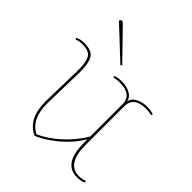

<svg xmlns="http://www.w3.org/2000/svg" viewBox="-198 -816 952 952"><g transform="rotate(45 278.0 -340.0)"><path d="M413 -403V-132Q413 1 499 1Q525 1 538 -7L544 0Q529 12 496 12Q400 12 400 -132V-158Q365 -100 311.5 -54.5Q258 -9 203 15Q120 -22 120 -142Q120 -147 120 -151L125 -360Q125 -367 125 -374Q125 -423 111.5 -448.5Q98 -474 49 -474Q23 -474 10 -466L4 -473Q19 -485 52 -485Q106 -485 122 -456.5Q138 -428 138 -373Q138 -367 138 -360L133 -151Q133 -145 133 -139Q133 -33 204 3Q261 -23 313.5 -71.5Q366 -120 400 -178V-403Q400 -471 314 -471Q296 -471 274 -466L272 -475Q290 -482 320 -482Q350 -482 375.5 -469Q401 -456 406 -430Q411 -456 437 -469Q463 -482 493 -482Q523 -482 541 -475L539 -466Q517 -471 499 -471Q413 -471 413 -403ZM106 -695Q111 -695 115 -691L262 -540L256 -533L95 -684Q95 -695 106 -695Z"/></g></svg>

Font: Almendra Display
Style: Regular
Weight: 400
Designer: Ana Sanfelippo
Foundry: Ana Sanfelippo
Version: Version 1.004